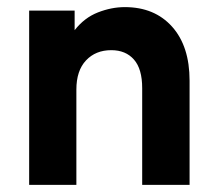

<svg xmlns="http://www.w3.org/2000/svg" viewBox="-20 -520 610 540"><path d="M62 0V-490.2H189.9V-435.1Q217.3 -470.2 255.4 -485.1Q293.5 -500 331.1 -500Q414.6 -500 463.9 -445.1Q513.2 -390.1 513.2 -293V0H379.9V-272Q379.9 -326.2 356.7 -352.5Q333.5 -378.9 293 -378.9Q249 -378.9 221.9 -350.1Q194.8 -321.3 194.8 -268.1V0Z"/></svg>

Font: SUSE
Style: Bold
Weight: 700
Designer: Rene Bieder
Foundry: SUSE
Version: Version 1.000